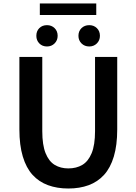

<svg xmlns="http://www.w3.org/2000/svg" viewBox="-20 -1065 780 1099"><path d="M371 14Q307 14 255 -5Q203 -24 166.5 -64Q130 -104 110.5 -169Q91 -234 91 -324V-739H222V-314Q222 -235 241 -188Q260 -141 293.5 -121Q327 -101 371 -101Q417 -101 451 -121Q485 -141 504.5 -188Q524 -235 524 -314V-739H651V-324Q651 -234 631.5 -169Q612 -104 575.5 -64Q539 -24 487.5 -5Q436 14 371 14ZM249 -799Q222 -799 205 -816.5Q188 -834 188 -860Q188 -887 205 -904Q222 -921 249 -921Q275 -921 292.5 -904Q310 -887 310 -860Q310 -834 292.5 -816.5Q275 -799 249 -799ZM208 -979V-1045H531V-979ZM491 -799Q464 -799 446.5 -816.5Q429 -834 429 -860Q429 -887 446.5 -904Q464 -921 491 -921Q517 -921 534.5 -904Q552 -887 552 -860Q552 -834 534.5 -816.5Q517 -799 491 -799Z"/></svg>

Font: Noto Sans HK SemiBold
Style: Regular
Weight: 600
Version: Version 2.004-H2;hotconv 1.0.118;makeotfexe 2.5.65603